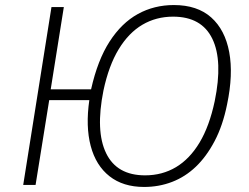

<svg xmlns="http://www.w3.org/2000/svg" viewBox="-20 -733 988 761"><path d="M551 8Q468 8 414 -34.5Q360 -77 339.5 -154.5Q319 -232 334 -336H175L121 0H72L184 -705H233L181 -379H341Q367 -495 414.5 -568.5Q462 -642 526.5 -677.5Q591 -713 669 -713Q762 -713 817 -664Q872 -615 888.5 -526.5Q905 -438 880 -319Q863 -235 830.5 -173.5Q798 -112 756 -72Q714 -32 662 -12Q610 8 551 8ZM555 -38Q623 -38 677.5 -70.5Q732 -103 771 -168Q810 -233 831 -332Q864 -492 821.5 -579.5Q779 -667 666 -667Q599 -667 544.5 -635Q490 -603 450.5 -538Q411 -473 390 -374Q358 -214 400.5 -126Q443 -38 555 -38Z"/></svg>

Font: Nunito Sans 7pt SemiCondensed ExtraLight
Style: Italic
Weight: 250
Width: 4
Italic angle: -9°
Designer: Vernon Adams
Foundry: Vernon Adams
Version: Version 3.101;gftools[0.9.27]